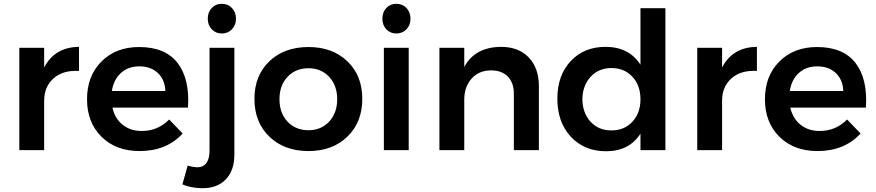

<svg xmlns="http://www.w3.org/2000/svg" viewBox="-20 -785 4580 1004"><path d="M210.9 -432.1Q266.1 -538.6 393.1 -540V-414.1Q309.6 -418.9 260.3 -375.5Q210.9 -332 210.9 -257.8V0H81.1V-535.2H210.9Z M707 -539.1Q844.7 -539.1 908.9 -455.3Q973.1 -371.6 962.9 -222.2H567.9Q580.6 -165 621.3 -132.6Q662.1 -100.1 720.7 -100.1Q806.2 -100.1 864.7 -160.2L935.1 -86.9Q851.1 4.9 710 4.9Q585.9 4.9 510.5 -70.1Q435.1 -145 435.1 -266.1Q435.1 -388.2 510.7 -463.6Q586.4 -539.1 707 -539.1ZM564.9 -309.1H844.7Q842.3 -368.7 805.4 -403.3Q768.6 -438 708 -438Q650.4 -438 612.3 -403.3Q574.2 -368.7 564.9 -309.1Z M1139.6 -765.1Q1171.9 -765.1 1192.9 -743.2Q1213.9 -721.2 1213.9 -687Q1213.9 -653.8 1192.9 -631.8Q1171.9 -609.9 1139.6 -609.9Q1108.4 -609.9 1087.4 -631.8Q1066.4 -653.8 1066.4 -687Q1066.4 -721.2 1087.2 -743.2Q1107.9 -765.1 1139.6 -765.1ZM961.4 81.1Q984.4 88.4 1007.8 89.8Q1041 90.8 1058.3 68.6Q1075.7 46.4 1075.7 2.9V-535.2H1205.6V22.9Q1205.6 106.4 1160.4 153.3Q1115.2 200.2 1035.6 199.2Q976.6 197.8 933.6 179.2Z M1593.3 -539.1Q1718.8 -539.1 1796.6 -464.4Q1874.5 -389.6 1874.5 -268.1Q1874.5 -146 1796.6 -70.6Q1718.8 4.9 1593.3 4.9Q1466.8 4.9 1388.7 -70.3Q1310.5 -145.5 1310.5 -268.1Q1310.5 -389.6 1388.4 -464.4Q1466.3 -539.1 1593.3 -539.1ZM1593.3 -428.2Q1525.9 -428.2 1483.6 -383.3Q1441.4 -338.4 1441.4 -266.1Q1441.4 -193.8 1483.6 -148.9Q1525.9 -104 1593.3 -104Q1659.2 -104 1701.2 -149.2Q1743.2 -194.3 1743.2 -266.1Q1743.2 -337.9 1701.2 -383.1Q1659.2 -428.2 1593.3 -428.2Z M2052.2 -765.1Q2084.5 -765.1 2105.5 -743.2Q2126.5 -721.2 2126.5 -687Q2126.5 -653.8 2105.5 -631.8Q2084.5 -609.9 2052.2 -609.9Q2021 -609.9 2000.2 -631.8Q1979.5 -653.8 1979.5 -687Q1979.5 -721.2 2000 -743.2Q2020.5 -765.1 2052.2 -765.1ZM1987.3 -535.2H2117.2V0H1987.3Z M2599.6 -540Q2691.9 -540 2744.9 -484.6Q2797.9 -429.2 2797.9 -334V0H2667V-295.9Q2667 -352.5 2635.3 -384.8Q2603.5 -417 2547.9 -417Q2483.4 -416.5 2445.6 -373.5Q2407.7 -330.6 2407.7 -263.2V0H2277.8V-535.2H2407.7V-435.1Q2463.4 -538.6 2599.6 -540Z M3329.1 -742.2H3459.5V0H3329.1V-85.9Q3270 5.9 3149.4 5.9Q3035.2 5.9 2964.8 -70.3Q2894.5 -146.5 2894.5 -269Q2894.5 -390.6 2964.1 -465.3Q3033.7 -540 3146.5 -540Q3268.6 -540 3329.1 -446.8ZM3177.2 -429.2Q3110.8 -429.2 3068.6 -383.5Q3026.4 -337.9 3025.4 -266.1Q3026.4 -193.8 3068.1 -148.4Q3109.9 -103 3177.2 -103Q3244.6 -103 3286.9 -148.4Q3329.1 -193.8 3329.1 -266.1Q3329.1 -338.4 3286.9 -383.8Q3244.6 -429.2 3177.2 -429.2Z M3755.9 -432.1Q3811 -538.6 3938 -540V-414.1Q3854.5 -418.9 3805.2 -375.5Q3755.9 -332 3755.9 -257.8V0H3626V-535.2H3755.9Z M4252 -539.1Q4389.6 -539.1 4453.9 -455.3Q4518.1 -371.6 4507.8 -222.2H4112.8Q4125.5 -165 4166.3 -132.6Q4207 -100.1 4265.6 -100.1Q4351.1 -100.1 4409.7 -160.2L4480 -86.9Q4396 4.9 4254.9 4.9Q4130.9 4.9 4055.4 -70.1Q3980 -145 3980 -266.1Q3980 -388.2 4055.7 -463.6Q4131.3 -539.1 4252 -539.1ZM4109.9 -309.1H4389.6Q4387.2 -368.7 4350.3 -403.3Q4313.5 -438 4252.9 -438Q4195.3 -438 4157.2 -403.3Q4119.1 -368.7 4109.9 -309.1Z"/></svg>

Font: Montserrat-Arabic Medium
Style: Regular
Weight: 500
Designer: Mohamed Gaber
Foundry: Kief Type Foundry
Version: Version 5.008;PS 005.008;hotconv 1.0.88;makeotf.lib2.5.64775